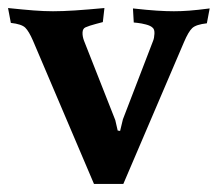

<svg xmlns="http://www.w3.org/2000/svg" viewBox="-39 -449 542 478"><path d="M248 -150 254 -124 260 -123 267 -152 342 -347Q345 -354 345.5 -365Q346 -376 341 -380Q336 -385 324.5 -388Q313 -391 303.5 -392Q294 -393 294 -393L292 -428Q328 -424 351.5 -422.5Q375 -421 394 -421Q412 -421 432 -422.5Q452 -424 483 -428L476 -391Q449 -388 439.5 -379Q430 -370 419 -344L268 9H195L43 -348Q33 -371 24 -380Q15 -389 -12 -392L-19 -429Q19 -425 45 -423Q71 -421 93 -421Q117 -421 147.5 -423Q178 -425 221 -429L217 -394Q217 -394 200 -389.5Q183 -385 174 -381Q167 -378 166.5 -368.5Q166 -359 170 -348Z"/></svg>

Font: Buenard
Style: Regular
Weight: 400
Version: Version 2.000